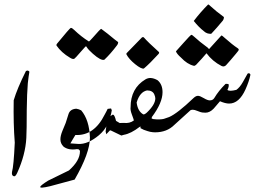

<svg xmlns="http://www.w3.org/2000/svg" viewBox="-20 -864 1210 883"><path d="M115.2 -534.2Q111.8 -516.1 107.9 -481Q104 -436 103 -356.9Q103 -266.1 101.1 -230Q97.2 -152.8 59.1 -68.8Q51.8 -53.2 45.9 -53.2Q43 -53.2 40 -55.2Q33.2 -59.1 35.2 -73.2Q43 -100.1 47.9 -208Q41 -294.9 43 -402.8Q59.1 -457 99.1 -537.1Q108.9 -543 115.2 -534.2Z M368.7 -185.5ZM341.8 -177.2Q347.7 -172.9 347.7 -168Q347.7 -125 296.9 -80.1L201.2 -33.2Q167 -11.7 165 -4.9Q162.1 3.9 210.9 -7.8L323.2 -38.1Q393.6 -160.2 393.6 -231.4Q390.6 -312.5 353.5 -356.4Q342.3 -362.3 332 -363.8Q330.1 -363.8 328.1 -363.8Q301.8 -361.3 294.9 -338.9Q288.1 -316.4 282.2 -298.8Q278.3 -288.1 267.1 -262.2Q257.8 -239.7 257.8 -223.1Q257.8 -204.1 272 -189.9Q294.9 -171.9 334 -178.2Z M287.1 -716.8Q302.7 -734.9 306.2 -735.8Q312 -735.4 320.8 -726.6Q353.5 -695.3 388.7 -673.3Q391.1 -673.3 406.2 -690.4Q441.4 -731 445.3 -731.4Q473.1 -711.4 507.3 -682.6L523.4 -670.4Q523.4 -661.6 517.1 -654.3Q488.3 -616.2 460 -589.4Q444.8 -583.5 407.2 -616.7Q386.7 -634.8 379.4 -646.5Q376.5 -651.4 375 -651.4Q373.5 -650.9 352.5 -627Q324.7 -594.7 321.8 -593.8Q314.9 -590.3 301.8 -598.6Q262.2 -622.1 239.7 -654.8Q238.3 -658.2 242.2 -663.1Z M512.7 -148.4ZM435.1 -242.2Q383.3 -199.2 339.4 -202.1Q321.8 -203.1 303.7 -204.6L315.4 -224.6L326.7 -243.2Q412.6 -238.8 461.4 -336.9Q464.8 -343.8 468.8 -350.6Q470.7 -354 475.1 -363.3L490.7 -365.2L494.1 -356.9Q489.7 -326.2 472.7 -289.6Q460.4 -263.7 435.1 -242.2ZM666 -47.9Z M561.5 -618.7 633.8 -692.9H640.6Q662.1 -668.5 709 -626.5Q714.8 -622.6 709 -615.7Q669.9 -572.8 641.6 -548.8Q629.9 -545.9 601.6 -568.8Q573.2 -591.8 561.5 -613.8Z M634.8 -244.6ZM622.6 -280.8Q582 -249.5 549.8 -244.1L538.1 -240.7L489.3 -264.2H485.4Q477.1 -255.4 468.8 -246.6L465.8 -259.3Q469.7 -287.6 469.7 -288.6Q469.7 -311 482.4 -325.7L497.1 -336.4H500Q506.8 -336.4 513.7 -308.1L530.3 -298.3L531.2 -297.4V-298.3L548.8 -298.8Q576.2 -295.4 595.7 -310.1Q595.7 -312.5 585.9 -338.9Q578.6 -358.4 580.6 -371.1Q580.6 -458 648.9 -499Q672.4 -513.2 704.6 -495.1Q727.5 -476.1 727.5 -439.9Q727.5 -391.1 678.7 -326.2L669.9 -289.6ZM689.9 -429.2Q682.1 -448.2 656.2 -448.2Q623 -441.4 608.4 -392.6Q613.3 -353 638.2 -338.4Q643.1 -335.4 655.3 -346.2Q694.3 -383.3 694.3 -411.6Q694.3 -418.5 689.9 -429.2Z M823.2 -666Q855.5 -702.6 860.4 -704.1Q863.3 -704.1 875 -693.4Q901.4 -669.4 924.8 -652.8Q936.5 -645 941.4 -638.2L998 -700.7Q1001 -701.7 1013.7 -689.5Q1048.8 -658.2 1074.2 -641.6Q1078.1 -638.7 1078.1 -635.3Q1078.1 -631.8 1065.4 -617.2Q1039.1 -585.4 1019.5 -564Q1010.7 -555.2 999 -560.5Q957 -582 929.7 -619.1Q909.2 -594.7 881.8 -565.9Q876 -560.5 871.1 -561.5Q840.8 -568.8 812.5 -599.1Q793 -616.2 789.1 -627.9ZM871.1 -767.6Q901.4 -807.6 937.5 -843.8Q939.5 -843.8 951.2 -833Q974.6 -811.5 997.1 -795.4L1009.8 -785.6Q1009.8 -772.9 1000 -763.7Q976.6 -735.4 959 -716.8L951.2 -708.5Q931.6 -707.5 918 -720.2Q893.6 -739.3 871.1 -767.6Z M641.1 -267.1Q633.8 -271 625.5 -274.9L638.2 -323.7L671.4 -321.8L684.1 -316.4L701.2 -314.9Q728 -314 740.7 -319.8Q749 -322.8 757.8 -325.7Q795.4 -341.8 870.6 -413.6Q880.9 -423.3 890.6 -423.3Q899.4 -423.3 917 -412.8Q934.6 -402.3 944.8 -402.3Q959 -402.3 965.8 -413.6Q984.9 -445.8 1016.6 -477.5Q1018.6 -479.5 1030.8 -477.5Q1034.7 -467.3 1025.9 -450.7Q1033.7 -442.4 1066.9 -450.7Q1082.5 -461.4 1096.7 -486.3Q1115.7 -520 1118.7 -525.4Q1127.4 -530.8 1131.8 -520.5Q1125.5 -489.7 1108.9 -452.6Q1079.6 -387.7 1033.7 -387.7Q1016.6 -387.7 991.7 -398.4Q970.2 -372.6 962.9 -364.7Q944.8 -345.7 924.8 -345.7Q916.5 -345.7 909.7 -346.7Q902.8 -347.7 888.7 -353.5Q874.5 -359.4 866.7 -359.4Q861.8 -359.4 856.4 -357.4Q783.7 -291.5 781.7 -289.6Q747.6 -255.4 692.9 -255.4Q682.6 -255.4 670.4 -257.8Q661.1 -259.8 641.1 -267.1Z"/></svg>

Font: Jameel Khushkhat-L
Style: Regular
Weight: 400
Version: Version 3.5